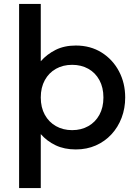

<svg xmlns="http://www.w3.org/2000/svg" viewBox="-20 -740 686 970"><path d="M76.5 210V-720H186V-430.5Q217 -466 261 -488Q305 -510 363 -510Q437 -510 493.2 -474.8Q549.5 -439.5 581 -380Q612.5 -320.5 612.5 -247.5Q612.5 -193 594.5 -145.2Q576.5 -97.5 543.2 -61.5Q510 -25.5 464.2 -5.2Q418.5 15 363 15Q305 15 261 -6Q217 -27 186 -62.5V210ZM344.5 -82.5Q390.5 -82.5 426.2 -102.8Q462 -123 482.2 -160Q502.5 -197 502.5 -247.5Q502.5 -298 482.2 -335.2Q462 -372.5 426.2 -392.5Q390.5 -412.5 344.5 -412.5Q298.5 -412.5 262.8 -392.5Q227 -372.5 206.5 -335.2Q186 -298 186 -247.5Q186 -197 206.5 -160Q227 -123 262.8 -102.8Q298.5 -82.5 344.5 -82.5Z"/></svg>

Font: Geologica Thin Cursive
Style: Regular
Weight: 400
Version: Version 1.010;gftools[0.9.28]